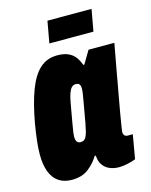

<svg xmlns="http://www.w3.org/2000/svg" viewBox="-109 -771 673 854"><g transform="rotate(-15 227.5 -344.0)"><path d="M116 12Q80 12 55.5 -4.5Q31 -21 18.5 -53.5Q6 -86 6 -133Q6 -162 10 -196.5Q14 -231 21 -273Q37 -362 59.5 -421.5Q82 -481 114.5 -510.5Q147 -540 195 -540Q226 -540 246 -530.5Q266 -521 277.5 -505Q289 -489 296 -469H301L336 -528H455L431 -397Q428 -380 422.5 -349Q417 -318 410.5 -283Q404 -248 398.5 -215.5Q393 -183 389.5 -161Q386 -139 386 -137Q386 -125 391.5 -119.5Q397 -114 405 -114H429L410 -4Q392 3 371.5 7.5Q351 12 332 12Q307 12 286 2Q265 -8 254 -29Q250 -37 248 -45.5Q246 -54 245 -64L241 -66Q223 -35 193 -11.5Q163 12 116 12ZM196 -140Q206 -140 212 -144Q218 -148 222.5 -157Q227 -166 230.5 -180Q234 -194 238 -215Q249 -278 254.5 -308Q260 -338 261.5 -350Q263 -362 263 -367Q263 -377 261 -383Q259 -389 254.5 -392Q250 -395 241 -395Q230 -395 222.5 -387.5Q215 -380 209 -364Q203 -348 198 -320Q187 -259 182 -229.5Q177 -200 175.5 -189Q174 -178 174 -172Q174 -155 179.5 -147.5Q185 -140 196 -140ZM175 -600 193 -700H396L378 -600Z"/></g></svg>

Font: Archivo ExtraCondensed Black
Style: Italic
Weight: 900
Width: 2
Italic angle: -10°
Designer: Hector Gatti
Foundry: Omnibus-Type
Version: Version 2.001